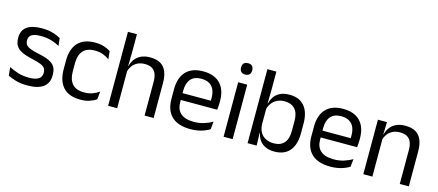

<svg xmlns="http://www.w3.org/2000/svg" viewBox="-50 -1161 3791 1661"><g transform="rotate(15 1846.0 -330.0)"><path d="M218.5 11Q159.5 11 115.5 -1.8Q71.5 -14.5 42.5 -29.5L35 -104.5Q71.5 -85.5 115.2 -71.5Q159 -57.5 214.5 -57.5Q271 -57.5 299.5 -75.5Q328 -93.5 328 -129V-134.5Q328 -157.5 317.2 -172.5Q306.5 -187.5 278.5 -199Q250.5 -210.5 199 -222Q137.5 -235.5 102 -253.8Q66.5 -272 51.2 -299Q36 -326 36 -365V-369.5Q36 -433.5 80.5 -466.5Q125 -499.5 214.5 -499.5Q272 -499.5 314.2 -486.5Q356.5 -473.5 383.5 -457.5L391 -389Q358.5 -408 316.5 -420.5Q274.5 -433 222 -433Q184 -433 160.5 -425.2Q137 -417.5 126.5 -403.2Q116 -389 116 -369V-365Q116 -343 126.5 -327.8Q137 -312.5 164.2 -301.2Q191.5 -290 240 -279.5Q302.5 -267 339.2 -249.5Q376 -232 392 -205.2Q408 -178.5 408 -136.5V-128Q408 -59 360 -24Q312 11 218.5 11Z M694 11Q589 11 537.8 -45.8Q486.5 -102.5 486.5 -206.5V-282.5Q486.5 -387 538 -443.2Q589.5 -499.5 694 -499.5Q725 -499.5 750.5 -493.8Q776 -488 796.2 -478.8Q816.5 -469.5 830.5 -459.5L837.5 -389Q814 -407 781.8 -419.5Q749.5 -432 706 -432Q636 -432 601.8 -393.2Q567.5 -354.5 567.5 -280.5V-208.5Q567.5 -136 601.8 -97Q636 -58 706 -58Q751 -58 783.8 -70.5Q816.5 -83 842 -101L834.5 -29.5Q812.5 -14.5 777 -1.8Q741.5 11 694 11Z M1347.5 0H1266.5V-303.5Q1266.5 -343 1255.8 -371.5Q1245 -400 1220.8 -415.8Q1196.5 -431.5 1154.5 -431.5Q1116 -431.5 1088 -417Q1060 -402.5 1042.8 -377.8Q1025.5 -353 1018.5 -321.5L1000.5 -379H1021.5Q1029 -412 1049 -439.2Q1069 -466.5 1102.8 -482.8Q1136.5 -499 1185 -499Q1243 -499 1278.8 -477Q1314.5 -455 1331 -413.8Q1347.5 -372.5 1347.5 -312.5ZM1021 0H940V-662.5H1020.5V-503.5L1018 -363.5L1021 -357Z M1678 11Q1566.5 11 1510 -43.5Q1453.5 -98 1453.5 -199.5V-286.5Q1453.5 -389.5 1506 -445.2Q1558.5 -501 1659.5 -501Q1727.5 -501 1773 -475.8Q1818.5 -450.5 1841.5 -404Q1864.5 -357.5 1864.5 -293V-275Q1864.5 -259 1863.2 -243Q1862 -227 1860 -211.5H1785.5Q1786.5 -235.5 1786.8 -257Q1787 -278.5 1787 -296.5Q1787 -341 1772.8 -371.8Q1758.5 -402.5 1730.2 -418.8Q1702 -435 1659.5 -435Q1596.5 -435 1565 -398.5Q1533.5 -362 1533.5 -294V-247.5L1534 -237.5V-191Q1534 -160.5 1543 -136Q1552 -111.5 1571.2 -93.8Q1590.5 -76 1620.2 -66.8Q1650 -57.5 1691 -57.5Q1738.5 -57.5 1779.5 -70Q1820.5 -82.5 1856.5 -104L1849 -34Q1816.5 -13.5 1773.5 -1.2Q1730.5 11 1678 11ZM1843 -211.5H1496V-272.5H1843Z M2055 0H1974V-488H2055ZM2014.5 -568Q1989.5 -568 1977.2 -581.2Q1965 -594.5 1965 -617.5V-620Q1965 -643.5 1977.2 -656.5Q1989.5 -669.5 2014.5 -669.5Q2039.5 -669.5 2052 -656.5Q2064.5 -643.5 2064.5 -620V-617.5Q2064.5 -594 2052 -581Q2039.5 -568 2014.5 -568Z M2429.5 10.5Q2384.5 10.5 2351.2 -4.5Q2318 -19.5 2297.5 -47.5Q2277 -75.5 2270 -112.5H2243L2267.5 -188.5Q2270 -144.5 2288.2 -115.2Q2306.5 -86 2337 -71.5Q2367.5 -57 2406 -57Q2467 -57 2499.2 -93Q2531.5 -129 2531.5 -200V-291.5Q2531.5 -361 2499 -397Q2466.5 -433 2404.5 -433Q2367.5 -433 2339 -418.5Q2310.5 -404 2291.8 -379Q2273 -354 2266 -322L2247.5 -378.5H2270.5Q2278 -412 2297.2 -439.2Q2316.5 -466.5 2350 -482.8Q2383.5 -499 2433 -499Q2521 -499 2567 -444.2Q2613 -389.5 2613 -285.5V-204.5Q2613 -99.5 2566.2 -44.5Q2519.5 10.5 2429.5 10.5ZM2270 0H2189V-662.5H2269.5V-503.5L2267 -363.5L2267.5 -348V-144L2266.5 -118Z M2931 11Q2819.5 11 2763 -43.5Q2706.5 -98 2706.5 -199.5V-286.5Q2706.5 -389.5 2759 -445.2Q2811.5 -501 2912.5 -501Q2980.5 -501 3026 -475.8Q3071.5 -450.5 3094.5 -404Q3117.5 -357.5 3117.5 -293V-275Q3117.5 -259 3116.2 -243Q3115 -227 3113 -211.5H3038.5Q3039.5 -235.5 3039.8 -257Q3040 -278.5 3040 -296.5Q3040 -341 3025.8 -371.8Q3011.5 -402.5 2983.2 -418.8Q2955 -435 2912.5 -435Q2849.5 -435 2818 -398.5Q2786.5 -362 2786.5 -294V-247.5L2787 -237.5V-191Q2787 -160.5 2796 -136Q2805 -111.5 2824.2 -93.8Q2843.5 -76 2873.2 -66.8Q2903 -57.5 2944 -57.5Q2991.5 -57.5 3032.5 -70Q3073.5 -82.5 3109.5 -104L3102 -34Q3069.5 -13.5 3026.5 -1.2Q2983.5 11 2931 11ZM3096 -211.5H2749V-272.5H3096Z M3633 0H3552V-303.5Q3552 -343 3541.2 -371.5Q3530.5 -400 3506.2 -415.8Q3482 -431.5 3440 -431.5Q3401.5 -431.5 3373.2 -417Q3345 -402.5 3327.5 -377.8Q3310 -353 3303 -321.5L3288.5 -379H3306Q3314 -412 3334 -439.2Q3354 -466.5 3387.8 -482.8Q3421.5 -499 3470.5 -499Q3528.5 -499 3564.2 -477Q3600 -455 3616.5 -413.8Q3633 -372.5 3633 -312.5ZM3306.5 0H3225.5V-488H3306.5L3303 -371L3306.5 -366.5Z"/></g></svg>

Font: Anek Kannada Medium
Style: Regular
Weight: 400
Version: Version 1.003